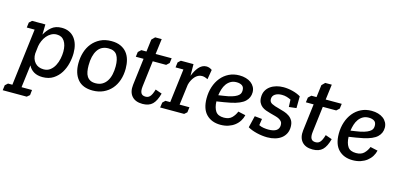

<svg xmlns="http://www.w3.org/2000/svg" viewBox="-105 -1037 3526 1699"><g transform="rotate(15 1657.5 -187.5)"><path d="M210 192 185 213H-35L-29 166L-5 144H35L99 -378H27L33 -425L57 -447H179L177 -353Q199 -395 235 -425.5Q271 -456 328 -456Q367 -456 396.5 -442Q426 -428 446 -402.5Q466 -377 476 -342.5Q486 -308 486 -266Q486 -221 474.5 -172.5Q463 -124 438 -83.5Q413 -43 372.5 -16.5Q332 10 274 10Q227 10 194.5 -9Q162 -28 145 -63L119 144H215ZM266 -59Q301 -59 325.5 -78Q350 -97 365.5 -126.5Q381 -156 388 -190.5Q395 -225 395 -255Q395 -316 371 -351.5Q347 -387 301 -387Q273 -387 250 -374Q227 -361 210 -340.5Q193 -320 182 -294.5Q171 -269 167 -245L159 -176Q157 -125 186 -92Q215 -59 266 -59Z M550 -191Q550 -243 564.5 -291Q579 -339 608.5 -375.5Q638 -412 681.5 -434Q725 -456 784 -456Q833 -456 868 -440Q903 -424 925 -396.5Q947 -369 957 -332Q967 -295 967 -252Q967 -196 951 -148Q935 -100 904.5 -65Q874 -30 830.5 -10Q787 10 733 10Q641 10 595.5 -44.5Q550 -99 550 -191ZM642 -197Q642 -166 646.5 -140.5Q651 -115 662.5 -97Q674 -79 693 -69Q712 -59 741 -59Q777 -59 802.5 -74Q828 -89 844.5 -115Q861 -141 868.5 -175.5Q876 -210 876 -249Q876 -314 853.5 -350.5Q831 -387 774 -387Q708 -387 675 -336Q642 -285 642 -197Z M1032 -423 1058 -447H1105L1119 -560L1147 -588H1207L1189 -447H1336L1330 -402L1304 -378H1181L1152 -140Q1147 -98 1158.5 -78.5Q1170 -59 1199 -59Q1209 -59 1219 -62Q1229 -65 1238 -74Q1247 -83 1255 -99.5Q1263 -116 1271 -143L1331 -122Q1313 -53 1281 -21.5Q1249 10 1190 10Q1124 10 1091.5 -28Q1059 -66 1067 -132L1097 -378H1026Z M1536 -447 1537 -340Q1546 -363 1557.5 -384Q1569 -405 1583 -421.5Q1597 -438 1614.5 -447.5Q1632 -457 1652 -457Q1667 -457 1679.5 -452.5Q1692 -448 1705 -439L1690 -350Q1674 -358 1661.5 -361.5Q1649 -365 1637 -365Q1618 -365 1601.5 -356.5Q1585 -348 1572 -333Q1559 -318 1549 -298.5Q1539 -279 1534 -257L1510 -69H1600L1594 -21L1570 0H1350L1357 -47L1380 -69H1424L1462 -378H1390L1396 -425L1420 -447Z M1917 -59Q1964 -59 1989.5 -84.5Q2015 -110 2028 -144L2096 -129Q2090 -101 2074 -75.5Q2058 -50 2033.5 -31Q2009 -12 1976.5 -1Q1944 10 1904 10Q1823 10 1774.5 -39Q1726 -88 1726 -186Q1726 -242 1742 -291Q1758 -340 1788 -377Q1818 -414 1860.5 -435Q1903 -456 1956 -456Q1988 -456 2015.5 -448Q2043 -440 2063 -425Q2083 -410 2094.5 -388.5Q2106 -367 2106 -341Q2106 -291 2069.5 -256.5Q2033 -222 1946 -203Q1917 -197 1884.5 -191.5Q1852 -186 1817 -181Q1819 -124 1841 -91.5Q1863 -59 1917 -59ZM1907 -252Q1943 -260 1964.5 -269.5Q1986 -279 1997.5 -289.5Q2009 -300 2012.5 -311.5Q2016 -323 2016 -335Q2016 -366 1996.5 -378.5Q1977 -391 1947 -391Q1916 -391 1893.5 -378Q1871 -365 1855.5 -343.5Q1840 -322 1831.5 -294.5Q1823 -267 1819 -238Q1847 -242 1868.5 -245.5Q1890 -249 1907 -252Z M2325 -59Q2422 -59 2422 -126Q2422 -145 2413.5 -156.5Q2405 -168 2389.5 -176.5Q2374 -185 2352.5 -190.5Q2331 -196 2306 -203Q2284 -209 2263 -216.5Q2242 -224 2225.5 -237Q2209 -250 2199 -270Q2189 -290 2189 -319Q2189 -354 2203 -379.5Q2217 -405 2241 -422Q2265 -439 2295.5 -447.5Q2326 -456 2359 -456Q2401 -456 2444 -445Q2487 -434 2518 -415L2517 -307L2449 -299L2446 -366Q2427 -375 2407 -381Q2387 -387 2363 -387Q2325 -387 2301 -371Q2277 -355 2277 -326Q2277 -299 2300.5 -286.5Q2324 -274 2372 -262Q2395 -256 2419.5 -248Q2444 -240 2464.5 -226Q2485 -212 2498 -190Q2511 -168 2511 -133Q2511 -98 2497.5 -71.5Q2484 -45 2460.5 -27Q2437 -9 2404.5 0.5Q2372 10 2333 10Q2311 10 2286 7Q2261 4 2236.5 -2Q2212 -8 2190.5 -16Q2169 -24 2153 -34L2179 -142L2247 -135L2238 -76Q2258 -66 2281.5 -62.5Q2305 -59 2325 -59Z M2590 -423 2616 -447H2663L2677 -560L2705 -588H2765L2747 -447H2894L2888 -402L2862 -378H2739L2710 -140Q2705 -98 2716.5 -78.5Q2728 -59 2757 -59Q2767 -59 2777 -62Q2787 -65 2796 -74Q2805 -83 2813 -99.5Q2821 -116 2829 -143L2889 -122Q2871 -53 2839 -21.5Q2807 10 2748 10Q2682 10 2649.5 -28Q2617 -66 2625 -132L2655 -378H2584Z M3128 -59Q3175 -59 3200.5 -84.5Q3226 -110 3239 -144L3307 -129Q3301 -101 3285 -75.5Q3269 -50 3244.5 -31Q3220 -12 3187.5 -1Q3155 10 3115 10Q3034 10 2985.5 -39Q2937 -88 2937 -186Q2937 -242 2953 -291Q2969 -340 2999 -377Q3029 -414 3071.5 -435Q3114 -456 3167 -456Q3199 -456 3226.5 -448Q3254 -440 3274 -425Q3294 -410 3305.5 -388.5Q3317 -367 3317 -341Q3317 -291 3280.5 -256.5Q3244 -222 3157 -203Q3128 -197 3095.5 -191.5Q3063 -186 3028 -181Q3030 -124 3052 -91.5Q3074 -59 3128 -59ZM3118 -252Q3154 -260 3175.5 -269.5Q3197 -279 3208.5 -289.5Q3220 -300 3223.5 -311.5Q3227 -323 3227 -335Q3227 -366 3207.5 -378.5Q3188 -391 3158 -391Q3127 -391 3104.5 -378Q3082 -365 3066.5 -343.5Q3051 -322 3042.5 -294.5Q3034 -267 3030 -238Q3058 -242 3079.5 -245.5Q3101 -249 3118 -252Z"/></g></svg>

Font: Zilla Slab Medium
Style: Regular
Weight: 500
Designer: Typotheque.com
Foundry: Typotheque type foundry
Version: Version 1.1; 2017